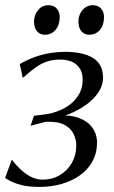

<svg xmlns="http://www.w3.org/2000/svg" viewBox="-34 -726 448 754"><path d="M121.5 8Q78 8 49.5 0.5Q21 -7 5.8 -15.5Q-9.5 -24 -14 -27L12.5 -99Q27 -80 45.5 -62Q64 -44 86.5 -32.2Q109 -20.5 134 -20.5Q171 -20.5 200.5 -38Q230 -55.5 247.5 -85.2Q265 -115 265.5 -151.5Q266 -176.5 255.2 -199.5Q244.5 -222.5 218.2 -236.2Q192 -250 144 -247.5L86 -232L99.5 -271.5L128.5 -275Q173.5 -279 210.2 -296.8Q247 -314.5 268.8 -344.2Q290.5 -374 290.5 -413Q290.5 -450.5 267.5 -471.2Q244.5 -492 202 -492Q171 -492 147.2 -483.2Q123.5 -474.5 102.2 -458.5Q81 -442.5 55.5 -420L43.5 -474.5Q75 -492.5 105.5 -503Q136 -513.5 165.2 -518Q194.5 -522.5 221 -522.5Q291.5 -522.5 331 -498.5Q370.5 -474.5 370.5 -421Q370.5 -389.5 351.8 -362.2Q333 -335 302.8 -313.5Q272.5 -292 236.8 -278Q201 -264 167.5 -259L182.5 -271.5Q236.5 -276.5 273 -263.8Q309.5 -251 328.2 -225.2Q347 -199.5 347 -166.5Q347 -125 329.2 -92.5Q311.5 -60 280.2 -37.8Q249 -15.5 208.5 -3.8Q168 8 121.5 8ZM142 -589.5Q123.5 -589.5 111.5 -603Q99.5 -616.5 99.5 -642Q100 -667.5 115.8 -686.5Q131.5 -705.5 156 -705.5Q178 -705.5 189.2 -692Q200.5 -678.5 200.5 -659Q200 -627 183.8 -608.2Q167.5 -589.5 142 -589.5ZM316 -589.5Q298 -589.5 286 -603Q274 -616.5 274 -642Q274 -667.5 290 -686.5Q306 -705.5 330.5 -705.5Q352 -705.5 363.2 -692Q374.5 -678.5 374.5 -659Q374.5 -627 358.2 -608.2Q342 -589.5 316 -589.5Z"/></svg>

Font: Merriweather 120pt Light
Style: Italic
Weight: 300
Italic angle: -7.8°
Version: Version 2.101